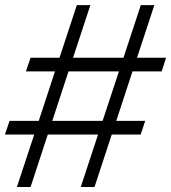

<svg xmlns="http://www.w3.org/2000/svg" viewBox="-30 -748 685 768"><path d="M293 0 362.3 -210H161.1L92.3 0H37.6L106.9 -210H-10.3L8.3 -264.6H125L189.9 -462.4H73.7L92.3 -517.1H208L277.3 -727.5H331.5L262.2 -517.1H463.9L533.2 -727.5H587.4L518.1 -517.1H634.3L616.7 -462.4H500L435.1 -264.6H550.8L532.7 -210H417L348.1 0ZM179.2 -264.6H380.4L445.8 -462.4H244.1Z"/></svg>

Font: Inter Display Light
Style: Italic
Weight: 300
Italic angle: -9.39999°
Designer: Rasmus Andersson
Foundry: rsms
Version: Version 4.000;git-a52131595